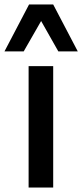

<svg xmlns="http://www.w3.org/2000/svg" viewBox="-33 -839 368 859"><path d="M205 -819 315 -609H228L151 -745L73 -609H-13L97 -819ZM95 0V-543H205V0Z"/></svg>

Font: Martel Sans DemiBold
Style: Regular
Weight: 600
Designer: Dan Reynolds and Mathieu Réguer
Foundry: Dan Reynolds and Mathieu Réguer
Version: Version 1.001;PS 001.001;hotconv 1.0.70;makeotf.lib2.5.58329